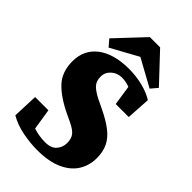

<svg xmlns="http://www.w3.org/2000/svg" viewBox="-266 -974 1085 1085"><g transform="rotate(45 276.5 -431.0)"><path d="M257 20Q201 20 139.5 8Q78 -4 31 -32L37 -184H143L163 -58Q208 -43 258 -43Q305 -43 327 -68.5Q349 -94 349 -128Q349 -164 332.5 -184Q316 -204 278 -222L234 -243Q141 -287 92 -339Q43 -391 43 -476Q43 -568 111.5 -620Q180 -672 301 -672Q356 -672 409 -659Q462 -646 500 -622L491 -478H387L369 -597Q339 -609 307 -609Q270 -609 243.5 -585.5Q217 -562 217 -527Q217 -490 238 -469Q259 -448 299 -428L349 -404Q412 -374 451.5 -343.5Q491 -313 509.5 -275.5Q528 -238 528 -186Q528 -127 498.5 -80.5Q469 -34 409 -7Q349 20 257 20ZM338 -882 495 -715 461 -675 297 -765 133 -675 99 -715 256 -882Z"/></g></svg>

Font: Source Serif 4 Black
Style: Regular
Weight: 900
Designer: Frank Grießhammer
Foundry: Adobe
Version: Version 4.005;hotconv 1.1.0;makeotfexe 2.6.0